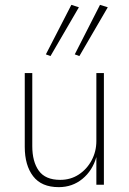

<svg xmlns="http://www.w3.org/2000/svg" viewBox="-20 -761 530 791"><path d="M188 -530 305 -731 274 -741 169 -537ZM307 -530 424 -731 392 -741 288 -537ZM113 -159V-460H82V-156Q82 -80 116.5 -35Q151 10 222 10Q278 10 319.5 -24Q361 -58 377 -114V0H408V-460H377V-180Q377 -137 357.5 -100.5Q338 -64 304.5 -42Q271 -20 228 -20Q167 -20 140 -57.5Q113 -95 113 -159Z"/></svg>

Font: Jost ExtraLight
Style: Regular
Weight: 250
Version: Version 3.710